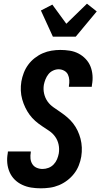

<svg xmlns="http://www.w3.org/2000/svg" viewBox="-20 -1014 545 1042"><path d="M202 8Q175 8 149.5 4Q124 0 100.5 -11Q77 -22 59.5 -39.5Q42 -57 32 -80Q22 -103 19.5 -129Q17 -155 22 -182L23 -192H147V-187Q144 -170 145.5 -153.5Q147 -137 155.5 -123.5Q164 -110 179 -103.5Q194 -97 211 -97Q227 -97 243 -103Q259 -109 271 -121.5Q283 -134 289.5 -149.5Q296 -165 299 -181Q303 -206 298 -229.5Q293 -253 279.5 -272Q266 -291 246.5 -304Q227 -317 207.5 -330Q188 -343 171 -358Q154 -373 140.5 -391.5Q127 -410 117 -431Q107 -452 100.5 -475Q94 -498 93 -522.5Q92 -547 96 -572Q100 -595 109 -618.5Q118 -642 133 -662.5Q148 -683 168.5 -699Q189 -715 212 -725Q235 -735 259.5 -739Q284 -743 307 -743Q333 -743 358.5 -739Q384 -735 406 -723.5Q428 -712 445 -694Q462 -676 471 -653.5Q480 -631 482 -605Q484 -579 479 -553L478 -543H354V-548Q357 -564 356 -580Q355 -596 348.5 -609.5Q342 -623 328 -630.5Q314 -638 298 -638Q283 -638 268 -631Q253 -624 243 -611.5Q233 -599 227 -584Q221 -569 218 -554Q214 -529 219.5 -505.5Q225 -482 238 -463.5Q251 -445 270.5 -431.5Q290 -418 309 -405Q328 -392 345.5 -377Q363 -362 377 -344Q391 -326 401 -305Q411 -284 417 -261Q423 -238 424 -213.5Q425 -189 421 -164Q417 -140 407.5 -116Q398 -92 382 -71.5Q366 -51 345 -35Q324 -19 300 -9Q276 1 251 4.5Q226 8 202 8ZM267 -815 202 -957 264 -989 340 -885 452 -994 505 -952 391 -815Z"/></svg>

Font: Iosevka Extrabold
Style: Italic
Weight: 800
Italic angle: -9°
Monospace: yes
Designer: Belleve Invis
Foundry: Belleve Invis
Version: Version 32.5.0; ttfautohint (v1.8.4)